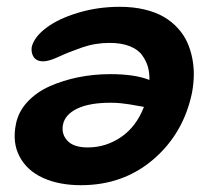

<svg xmlns="http://www.w3.org/2000/svg" viewBox="-20 -501 627 564"><path d="M217.8 43Q153.3 43 106.2 21.5Q59.1 0 37.4 -41.3Q15.6 -82.5 26.9 -137.2Q34.2 -173.3 60.8 -201.9Q87.4 -230.5 126.5 -247.8Q165.5 -265.1 210.7 -274.2Q255.9 -283.2 304.2 -283.2Q376.5 -283.2 418.9 -266.1Q419.4 -286.6 414.6 -304.2Q409.7 -321.8 397.7 -338.6Q385.7 -355.5 361.3 -365.2Q336.9 -375 301.8 -375Q259.3 -375 220.2 -361.3Q181.2 -347.7 152.3 -334.2Q123.5 -320.8 106.9 -320.8Q87.9 -320.8 79.3 -333Q70.8 -345.2 73.2 -362.8Q80.1 -392.1 115.5 -418.9Q150.9 -445.8 209 -463.4Q267.1 -481 332 -481Q371.6 -481 404.5 -473.1Q437.5 -465.3 461.2 -451.4Q484.9 -437.5 502.4 -418.2Q520 -398.9 530 -376.7Q540 -354.5 544.9 -329.3Q549.8 -304.2 549.3 -279.1Q548.8 -253.9 543.9 -228Q519 -108.9 430.7 -33Q342.3 43 217.8 43ZM165 -134.8Q159.7 -107.4 178 -87.6Q196.3 -67.9 237.8 -67.9Q291 -67.9 335.7 -98.4Q380.4 -128.9 402.8 -187Q397.9 -188 383.5 -190.4Q369.1 -192.9 359.4 -194.6Q349.6 -196.3 334.5 -197.8Q319.3 -199.2 305.2 -199.2Q242.7 -199.2 206.8 -181.9Q170.9 -164.6 165 -134.8Z"/></svg>

Font: Shantell Sans Bouncy
Style: Italic
Weight: 600
Italic angle: -11.31°
Designer: Stephen Nixon, Anya Danilova, Shantell Martin
Foundry: Arrow Type
Version: Version 1.006;[9816181b4]